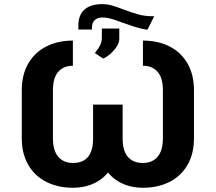

<svg xmlns="http://www.w3.org/2000/svg" viewBox="-20 -886 1030 916"><path d="M715.8 -808.6 684 -745.1H675.6Q646.7 -750.1 618.7 -759.3Q590.7 -768.6 557.8 -780.2Q529.3 -791.4 507.6 -797.1Q485.9 -802.8 469.7 -802.8Q446.7 -802.8 432.8 -790.8Q418.8 -778.8 418.8 -755V-745.1H353.8V-762.8Q353.8 -815 383.4 -840.6Q413 -866.3 467.1 -866.3Q491.1 -866.3 513.8 -860Q536.4 -853.6 570 -840.4Q610.7 -825.2 641.2 -816.9Q671.7 -808.6 707.2 -808.6ZM465.9 -704V-749.9H549.1V-701.7Q549.1 -684.1 537.6 -665.2Q526.1 -646.4 508.5 -630.8Q491 -615.2 472.8 -606.4L432.5 -632.7Q449.7 -653.7 457.8 -670.8Q465.9 -688 465.9 -704ZM232.5 -455.1V-227.1Q232.5 -167.3 258.1 -137.9Q283.7 -108.5 327.7 -108.5Q376.2 -108.5 400.1 -137.8Q424 -167.2 424 -224.3V-387.1H546V-224.3Q546 -150.4 518 -97.5Q490.1 -44.6 440.5 -17.4Q391 9.8 327.7 9.8Q257.3 9.8 202.1 -17.7Q146.9 -45.1 115.4 -98.5Q83.9 -151.8 83.9 -227.1V-455.1Q83.9 -530.4 115.4 -583.9Q146.9 -637.5 202.1 -664.9Q257.3 -692.4 327.7 -692.4V-572.2Q283.1 -572.2 257.8 -543.3Q232.5 -514.4 232.5 -455.1ZM905.4 -455.1V-227.1Q905.4 -151.8 874.2 -98.5Q842.9 -45.1 787.9 -17.7Q732.9 9.8 662 9.8Q598.8 9.8 549.7 -17.4Q500.7 -44.6 472.7 -97.5Q444.6 -150.4 444.6 -224.3V-387.1H565.1V-224.3Q565.1 -167.2 590 -137.8Q615 -108.5 662 -108.5Q706.5 -108.5 731.9 -138.1Q757.2 -167.8 757.2 -227.1V-455.1Q757.2 -514.4 731.9 -543.3Q706.5 -572.2 662 -572.2V-692.4Q732.9 -692.4 787.9 -664.9Q842.9 -637.5 874.2 -583.9Q905.4 -530.4 905.4 -455.1Z"/></svg>

Font: Pretendard JP Variable
Style: Regular
Weight: 400
Designer: Base glyphs from Inter by Rasmus Andersson; Hangul glyphs from Noto Sans CJK(Source Han Sans) by Jang Soo-young and Kang
Foundry: Kil Hyung-jin
Version: Version 1.307;Glyphs 3.2 (3192)